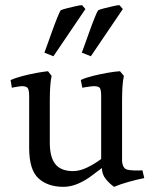

<svg xmlns="http://www.w3.org/2000/svg" viewBox="-20 -708 590 744"><path d="M453 -85Q453 -75 457 -65.5Q461 -56 469 -52Q480 -48 499.5 -47.5Q519 -47 532 -48L539 -18Q514 -13 481 -4Q448 5 422 16Q406 5 390.5 -13.5Q375 -32 375 -57Q366 -50 357 -43.5Q348 -37 339 -30Q312 -9 283 3.5Q254 16 226 16Q165 16 129 -17Q93 -50 93 -135V-338Q93 -352 90 -361.5Q87 -371 76 -373Q69 -375 57 -373.5Q45 -372 35.5 -370Q26 -368 26 -368L21 -398Q40 -406 66 -413Q92 -420 119 -425Q146 -430 166 -432L180 -414Q176 -395 174.5 -371Q173 -347 173 -316V-155Q173 -99 194.5 -72Q216 -45 263 -45Q289 -45 318 -59Q347 -73 372 -92V-338Q372 -352 369.5 -361.5Q367 -371 356 -373Q348 -375 334.5 -373.5Q321 -372 310 -370Q299 -368 299 -368L293 -398Q312 -407 340.5 -414Q369 -421 397.5 -426Q426 -431 445 -432L460 -414Q456 -395 454.5 -371Q453 -347 453 -316ZM298 -688 311 -673 187 -490 152 -504Q154 -509 162.5 -532.5Q171 -556 181.5 -585.5Q192 -615 201.5 -638.5Q211 -662 215 -668Q223 -672 239.5 -676Q256 -680 273 -684Q290 -688 298 -688ZM443 -688 456 -673 332 -490 297 -504Q299 -509 307.5 -532.5Q316 -556 326.5 -585.5Q337 -615 346.5 -638.5Q356 -662 360 -668Q368 -672 384.5 -676Q401 -680 418 -684Q435 -688 443 -688Z"/></svg>

Font: Buenard
Style: Regular
Weight: 400
Version: Version 2.000